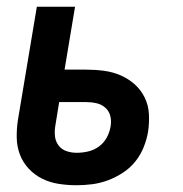

<svg xmlns="http://www.w3.org/2000/svg" viewBox="-20 -540 540 568"><path d="M206 8Q180 8 154 4Q128 0 105.5 -11Q83 -22 65.5 -40.5Q48 -59 39 -82.5Q30 -106 29.5 -132.5Q29 -159 33 -185L89 -520H202L171 -334H235Q262 -334 288 -330.5Q314 -327 337 -317Q360 -307 378.5 -290.5Q397 -274 408 -251.5Q419 -229 420.5 -203Q422 -177 418 -150Q414 -127 405 -104.5Q396 -82 380.5 -62.5Q365 -43 343.5 -29Q322 -15 299 -6.5Q276 2 252.5 5Q229 8 206 8ZM207 -88Q224 -88 241 -92Q258 -96 272.5 -106.5Q287 -117 295.5 -132.5Q304 -148 307 -165Q310 -181 306.5 -196Q303 -211 292 -221Q281 -231 266 -234.5Q251 -238 235 -238H155L144 -170Q141 -154 142.5 -138Q144 -122 153 -110Q162 -98 176.5 -93Q191 -88 207 -88Z"/></svg>

Font: Iosevka SS18
Style: Bold Italic
Weight: 700
Italic angle: -9°
Monospace: yes
Designer: Belleve Invis
Foundry: Belleve Invis
Version: Version 25.1.1; ttfautohint (v1.8.4)